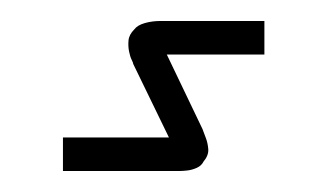

<svg xmlns="http://www.w3.org/2000/svg" viewBox="-20 -163 312 183"><path d="M40 0V-32H141L107 -102Q107 -103 105.5 -106Q104 -109 103 -114Q102 -119 102.5 -124.5Q103 -130 108 -135Q111 -139 118 -141Q125 -143 133 -143H232V-111H139L173 -40Q174 -37 176 -32Q178 -27 178.5 -21Q179 -15 174 -9Q172 -5 167.5 -3Q163 -1 158.5 -0.5Q154 0 151 0Z"/></svg>

Font: Mada ExtraLight
Style: Regular
Weight: 250
Designer: Khaled Hosny
Version: Version 1.5